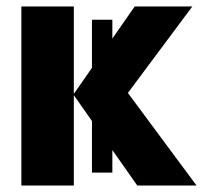

<svg xmlns="http://www.w3.org/2000/svg" viewBox="-20 -573 640 593"><path d="M264 -40V-512H327V-40ZM46 0V-553H208V-283L396 -553H574L375 -286L587 0H404L208 -279V0Z"/></svg>

Font: Noto Sans Mono Extra
Style: Regular
Weight: 800
Designer: Monotype Design Team
Foundry: Monotype Imaging Inc.
Version: Version 1.900